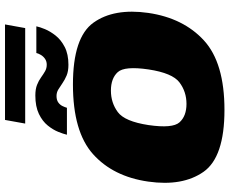

<svg xmlns="http://www.w3.org/2000/svg" viewBox="-95 -816 916 766"><g transform="rotate(-90 363.0 -433.0)"><path d="M307.5 4.5Q495.5 4.5 584.8 -77.5Q674 -159.5 694.5 -299.5Q714 -436.5 655.5 -518.2Q597 -600 409 -600Q220.5 -600 131 -519.8Q41.5 -439.5 21.5 -299.5Q2 -162.5 60.5 -79Q119 4.5 307.5 4.5ZM331.5 -147Q283 -147 258 -174.8Q233 -202.5 247 -298.5Q261.5 -393.5 298.8 -421Q336 -448.5 384.5 -448.5Q433.5 -448.5 458.2 -421.2Q483 -394 469 -298.5Q454.5 -203 417.2 -175Q380 -147 331.5 -147ZM487.5 -618Q530 -618 558.5 -632.8Q587 -647.5 604 -669Q621 -690.5 629.8 -711.8Q638.5 -733 641 -746H534.5Q533 -738.5 527.2 -728.5Q521.5 -718.5 511.5 -711.5Q501.5 -704.5 488 -704.5Q473.5 -704.5 461.8 -711.2Q450 -718 437.2 -727.2Q424.5 -736.5 407.5 -743.2Q390.5 -750 365 -750Q321 -750 291.5 -735.8Q262 -721.5 245 -700.2Q228 -679 219.8 -658.2Q211.5 -637.5 208.5 -624H316Q318 -631.5 322.8 -641.5Q327.5 -651.5 337.2 -658.5Q347 -665.5 363 -665.5Q377.5 -665.5 389.2 -658.2Q401 -651 414.2 -641.8Q427.5 -632.5 444.8 -625.2Q462 -618 487.5 -618ZM253 -790.5H634L648.5 -871H267.5Z"/></g></svg>

Font: Anybody Black
Style: Italic
Weight: 900
Italic angle: -10°
Designer: Tyler Finck
Foundry: Etcetera Type Company
Version: Version 1.113;gftools[0.9.25]